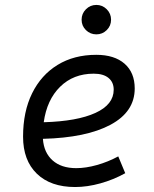

<svg xmlns="http://www.w3.org/2000/svg" viewBox="-20 -750 626 780"><path d="M289.6 -66.9Q328.6 -66.9 373.8 -79.6Q418.9 -92.3 460.4 -114.7L488.8 -46.4Q441.4 -20 387.9 -5.1Q334.5 9.8 285.2 9.8Q185.5 9.8 129.6 -44.4Q73.7 -98.6 73.7 -194.8Q73.7 -296.4 110.4 -370.8Q147 -445.3 213.9 -486.3Q280.8 -527.3 371.1 -527.3Q444.8 -527.3 486.1 -491.2Q527.3 -455.1 527.3 -390.6Q527.3 -295.9 429 -243.2Q330.6 -190.4 154.3 -186Q158.2 -129.9 193.6 -98.4Q229 -66.9 289.6 -66.9ZM157.7 -253.4Q293.5 -257.3 367.7 -291.3Q441.9 -325.2 441.9 -385.7Q441.9 -416 420.9 -433.3Q399.9 -450.7 360.8 -450.7Q278.3 -450.7 224.4 -397.7Q170.4 -344.7 157.7 -253.4ZM371.6 -610.4Q346.7 -610.4 329.1 -627.7Q311.5 -645 311.5 -669.9Q311.5 -694.8 329.1 -712.4Q346.7 -730 371.6 -730Q396 -730 413.6 -712.4Q431.2 -694.8 431.2 -669.9Q431.2 -645 413.6 -627.7Q396 -610.4 371.6 -610.4Z"/></svg>

Font: Cascadia Mono PL SemiLight
Style: Italic
Weight: 350
Italic angle: -10°
Monospace: yes
Designer: Aaron Bell
Foundry: Saja Typeworks
Version: Version 2404.023; ttfautohint (v1.8.4)